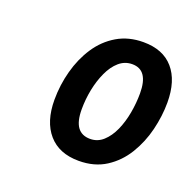

<svg xmlns="http://www.w3.org/2000/svg" viewBox="-74 -798 502 497"><g transform="rotate(20 177.0 -549.0)"><path d="M189.5 -375.5Q135.3 -375.5 106 -409.2Q76.7 -442.9 76.7 -502.9Q76.7 -543.5 87.2 -582.5Q97.7 -621.6 118.4 -653.1Q139.2 -684.6 170.4 -703.1Q201.7 -721.7 242.7 -721.7Q296.9 -721.7 325.4 -688.7Q354 -655.8 354 -595.7Q354 -558.6 344.5 -519.8Q335 -481 314.9 -448.2Q294.9 -415.5 263.7 -395.5Q232.4 -375.5 189.5 -375.5ZM197.8 -439Q218.3 -439 233.6 -452.9Q249 -466.8 259.3 -489.7Q269.5 -512.7 274.4 -540Q279.3 -567.4 279.3 -593.8Q279.3 -626 268.3 -642.1Q257.3 -658.2 234.9 -658.2Q214.4 -658.2 198.7 -644.5Q183.1 -630.9 172.6 -607.9Q162.1 -585 156.7 -557.9Q151.4 -530.8 151.4 -503.9Q151.4 -470.7 163.1 -454.8Q174.8 -439 197.8 -439Z"/></g></svg>

Font: Open Sans SemiCondensed SemiBold
Style: Italic
Weight: 600
Width: 4
Italic angle: -12°
Designer: Monotype Design Team
Foundry: Monotype Imaging Inc.
Version: Version 3.000